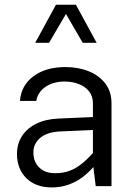

<svg xmlns="http://www.w3.org/2000/svg" viewBox="-20 -797 585 822"><path d="M457.4 -354.8Q457.4 -404.5 431.2 -439Q405 -473.5 360.4 -491.7Q315.7 -509.9 260.2 -509.9Q176 -509.9 123.2 -470.5Q70.4 -431 65.4 -365H135.3Q141.4 -402.1 174.5 -425Q207.6 -447.9 256.6 -447.9Q289.4 -447.9 317.1 -437.3Q344.7 -426.8 361.3 -406Q377.8 -385.1 377.8 -354.8V-97.6L389.8 0H457.4ZM420.8 -135.7 394.8 -161.1Q362.7 -123.1 334.7 -99.7Q306.7 -76.3 278.3 -65.9Q250 -55.5 215.9 -55.5Q172.5 -55.5 147.7 -80.1Q122.9 -104.7 122.9 -144.2Q122.9 -182 152.2 -206.7Q181.6 -231.5 236.4 -234.2L413 -242V-297.4L231.5 -289.5Q175 -287.2 135 -267.2Q95.1 -247.3 73.9 -214.1Q52.7 -180.8 52.7 -138.1Q52.7 -73.6 92.9 -34.1Q133.1 5.4 201.6 5.4Q264.8 5.4 318.1 -28Q371.3 -61.4 420.8 -135.7ZM393.7 -613.9 305 -776.7H219.6L130.8 -613.9H190.2L262.4 -737.2L334 -613.9Z"/></svg>

Font: Estedad VF
Style: Regular
Weight: 100
Designer: Amin Abedi
Version: Version 7.3